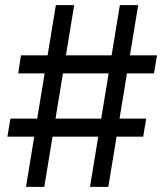

<svg xmlns="http://www.w3.org/2000/svg" viewBox="-20 -727 640 747"><path d="M446.3 -707 330.1 0H401.4L517.6 -707ZM20.5 -265.6 8.8 -195.3H537.1L548.8 -265.6ZM197.3 -707 81.1 0H152.3L268.6 -707ZM61.5 -511.7 50.8 -441.4H579.1L590.8 -511.7Z"/></svg>

Font: Pretendard Variable
Style: Regular
Weight: 400
Designer: Base glyphs from Inter by Rasmus Andersson; Hangeul glyphs from Noto Sans CJK(Source Han Sans) by Jang Soo-young and Kan
Foundry: Kil Hyung-jin
Version: Version 1.309;Glyphs 3.2 (3225)